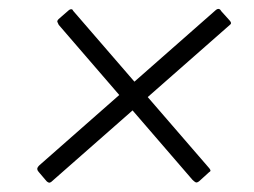

<svg xmlns="http://www.w3.org/2000/svg" viewBox="-20 -585 562 425"><path d="M421 -184Q416 -180 413 -181.5Q410 -183 406 -187L110 -530Q108 -534 107 -536.5Q106 -539 110 -543L133 -563Q136 -565 138.5 -564.5Q141 -564 142 -561L442 -214Q444 -212 445.5 -209Q447 -206 443 -204ZM66 -204Q63 -207 62.5 -210.5Q62 -214 67 -219L458 -563Q462 -566 465 -565Q468 -564 470 -560L488 -540Q490 -538 491 -535.5Q492 -533 490 -531L93 -182Q90 -180 87.5 -181Q85 -182 83 -184Z"/></svg>

Font: Libre Franklin ExtraLight
Style: Italic
Weight: 250
Italic angle: -8°
Designer: Pablo Impallari, Rodrigo Fuenzalida, Nhung Nguyen
Foundry: Impallari Type
Version: Version 3.000